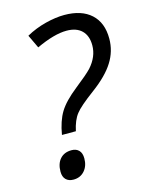

<svg xmlns="http://www.w3.org/2000/svg" viewBox="-112 -794 675 878"><g transform="rotate(-15 225.0 -355.0)"><path d="M367.2 -557.1Q367.2 -602.5 342 -627.2Q316.9 -651.9 270 -651.9Q211.9 -651.9 126 -611.8L96.2 -674.8Q140.1 -699.2 189.2 -711.7Q238.3 -724.1 278.8 -724.1Q360.4 -724.1 405.3 -683.1Q450.2 -642.1 450.2 -566.9Q450.2 -506.8 418 -456.1Q386.7 -405.8 316.2 -353.5Q245.6 -301.3 225.6 -274.9Q203.6 -247.1 192.9 -196.8H127Q137.7 -260.7 162.4 -301.3Q187 -341.8 246.3 -388.7Q305.7 -435.5 325.2 -456.5Q367.2 -503.4 367.2 -557.1ZM77.1 -36.1Q77.1 -74.2 96.7 -96.2Q116.2 -118.2 150.9 -118.2Q172.9 -118.2 185.5 -105.2Q198.2 -92.3 198.2 -66.9Q198.2 -31.2 178.2 -8.5Q158.2 14.2 126 14.2Q103 14.2 90.1 1.2Q77.1 -11.7 77.1 -36.1Z"/></g></svg>

Font: Open Sans Hebrew
Style: Italic
Weight: 400
Italic angle: -12°
Foundry: Ascender Corporation, Yanek Iontef
Version: Version 2.001;PS 002.001;hotconv 1.0.70;makeotf.lib2.5.58329